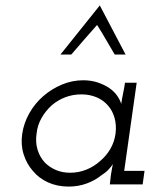

<svg xmlns="http://www.w3.org/2000/svg" viewBox="-20 -680 580 708"><path d="M62 -187Q56 -147 67 -111.5Q78 -76 101 -50Q123 -23 157 -7.5Q191 8 233 8Q269 8 300 -3.5Q331 -15 353 -33Q369 -43 379.5 -54Q390 -65 396 -75Q394 -65 392.5 -55.5Q391 -46 389 -35L385 0H506L513 -50H438L484 -375H441Q438 -355 434 -336Q430 -317 427 -297Q423 -311 412 -327Q401 -343 382 -356Q364 -368 340 -376Q316 -384 287 -384Q246 -384 208 -368Q170 -352 139 -325Q109 -299 88.5 -263Q68 -227 62 -187ZM115 -188Q118 -218 133 -244.5Q148 -271 170 -291Q193 -311 221 -321.5Q249 -332 280 -332Q310 -332 335.5 -321.5Q361 -311 378 -291Q395 -272 402.5 -245Q410 -218 406 -187Q402 -157 387 -131Q372 -105 349 -86Q327 -66 298.5 -54.5Q270 -43 239 -43Q210 -43 186.5 -53Q163 -63 146 -80Q127 -100 118.5 -128Q110 -156 115 -188ZM348 -660Q312 -615 275.5 -569.5Q239 -524 203 -479H243Q266 -506 290 -533.5Q314 -561 338 -588Q357 -558 371 -533.5Q385 -509 403 -479H443Q419 -524 395.5 -569.5Q372 -615 348 -660Z"/></svg>

Font: Josefin Slab Medium
Style: Italic
Weight: 500
Italic angle: -12°
Version: Version 2.000